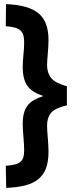

<svg xmlns="http://www.w3.org/2000/svg" viewBox="-20 -775 365 930"><path d="M90 -452Q90 -475 93.5 -509Q97 -543 97 -569Q97 -588 93.5 -602.5Q90 -617 80 -626.5Q70 -636 53 -641Q36 -646 8 -648L9 -755Q117 -751 166 -711Q215 -671 215 -581Q215 -566 214 -549Q213 -532 211.5 -515.5Q210 -499 209 -484Q208 -469 208 -460Q208 -422 227.5 -397.5Q247 -373 304 -357V-265Q246 -251 227 -228Q208 -205 208 -167Q208 -156 209 -140.5Q210 -125 211.5 -107Q213 -89 214 -71.5Q215 -54 215 -40Q215 7 203 39.5Q191 72 166 92.5Q141 113 102 123Q63 133 10 135L8 28Q36 26 53 21.5Q70 17 80 8Q90 -1 93.5 -14.5Q97 -28 97 -48Q97 -60 96 -77Q95 -94 93.5 -112Q92 -130 91 -146Q90 -162 90 -173Q90 -204 95.5 -225.5Q101 -247 113 -263Q125 -279 144 -290Q163 -301 190 -310Q135 -328 112.5 -359.5Q90 -391 90 -452Z"/></svg>

Font: Panefresco 750wt
Style: Regular
Weight: 750
Foundry: Campivisivi & Chank Co
Version: Version 1.000